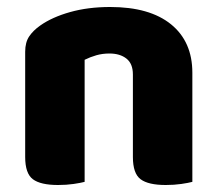

<svg xmlns="http://www.w3.org/2000/svg" viewBox="-20 -521 623 549"><path d="M530 -1Q519 2 498.5 5Q478 8 454 8Q404 8 382 -8.5Q360 -25 360 -72V-308Q360 -339 341.5 -353.5Q323 -368 293 -368Q273 -368 255.5 -363Q238 -358 222 -350V-1Q211 2 190.5 5Q170 8 146 8Q96 8 74 -8.5Q52 -25 52 -72V-373Q52 -400 63.5 -417Q75 -434 95 -448Q129 -472 180.5 -486.5Q232 -501 295 -501Q408 -501 469 -451.5Q530 -402 530 -313Z"/></svg>

Font: Baloo Bhaina 2 ExtraBold
Style: Regular
Weight: 800
Designer: Yesha Goshar, Manish Minz, Shuchita Grover and Ek Type
Foundry: Ek Type
Version: Version 1.640;hotconv 1.0.111;makeotfexe 2.5.65597; ttfautoh